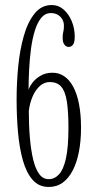

<svg xmlns="http://www.w3.org/2000/svg" viewBox="-20 -731 386 763"><path d="M173.5 12Q134.5 12 109.5 -16.5Q84.5 -45 70.8 -94.2Q57 -143.5 51.5 -205.8Q46 -268 46 -336.5Q46 -402 52.5 -468Q59 -534 74.8 -589Q90.5 -644 117.8 -677.5Q145 -711 185.5 -711Q212.5 -711 233 -693Q253.5 -675 265.2 -646.5Q277 -618 277 -585Q277 -561.5 269.8 -553Q262.5 -544.5 253 -544.5Q243 -544.5 236 -553.5Q229 -562.5 229 -580Q229 -592.5 230.5 -599.2Q232 -606 233 -612.2Q234 -618.5 234 -630Q234 -642.5 227.8 -653.8Q221.5 -665 210 -672Q198.5 -679 182 -679Q159.5 -679 144 -660.2Q128.5 -641.5 118.5 -609.2Q108.5 -577 103.2 -537.2Q98 -497.5 95.8 -455Q93.5 -412.5 93.5 -373.5Q96 -384.5 107.8 -400.8Q119.5 -417 140.2 -429.5Q161 -442 188.5 -442Q214.5 -442 235.2 -428Q256 -414 271 -386.2Q286 -358.5 294 -317.5Q302 -276.5 302 -223Q302 -172 293.8 -128.8Q285.5 -85.5 269.2 -54Q253 -22.5 229.2 -5.2Q205.5 12 173.5 12ZM173.5 -19Q196.5 -19 214.2 -37.8Q232 -56.5 242 -101.2Q252 -146 252 -223Q252 -289 245.5 -329Q239 -369 222.8 -387Q206.5 -405 178 -405Q155.5 -405 137.8 -388.8Q120 -372.5 109 -346.2Q98 -320 94.5 -290Q94.5 -232 98.8 -182.8Q103 -133.5 112 -96.5Q121 -59.5 136 -39.2Q151 -19 173.5 -19Z"/></svg>

Font: Imbue Thin 10pt ExtraLight
Style: Regular
Weight: 250
Version: Version 1.102